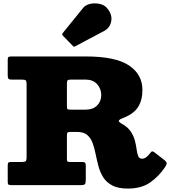

<svg xmlns="http://www.w3.org/2000/svg" viewBox="-20 -1079 991 1119"><path d="M943 -106.5Q906 -51 855 -15.5Q804 20 725 20Q668.5 20 634.5 2Q600.5 -16 582 -45.2Q563.5 -74.5 554 -109.8Q544.5 -145 537.5 -180.2Q530.5 -215.5 520 -244.8Q509.5 -274 488.8 -292Q468 -310 430 -310H389Q375 -310 372.5 -305.2Q370 -300.5 370 -286V-155Q370 -143.5 372.2 -139.2Q374.5 -135 386 -135H457Q470.5 -135 475.2 -130.8Q480 -126.5 480 -112V-36Q480 -14 476 -7Q472 0 450 0H46.5Q34 0 29.5 -3.2Q25 -6.5 25 -19V-113Q25 -127 28.8 -131Q32.5 -135 46 -135H106.5Q124 -135 129.5 -139.5Q135 -144 135 -161V-589.5Q135 -607 129.5 -611Q124 -615 108 -615H48Q32.5 -615 28.8 -620.5Q25 -626 25 -641V-731Q25 -744 29.8 -747Q34.5 -750 47.5 -750H480Q653.5 -750 731.8 -697.5Q810 -645 810 -555Q810 -494.5 784.2 -454.5Q758.5 -414.5 696.5 -391Q678 -384 673.2 -377Q668.5 -370 688 -359Q724.5 -339 742 -312.5Q759.5 -286 766.5 -258.2Q773.5 -230.5 776.5 -206.8Q779.5 -183 785.8 -168.5Q792 -154 809 -154Q820.5 -154 832.2 -162.8Q844 -171.5 853 -184Q861.5 -196.5 867.2 -196.8Q873 -197 885.5 -187L937 -147Q950.5 -136.5 951.2 -128.2Q952 -120 943 -106.5ZM396 -440H480Q522 -440 546 -464.2Q570 -488.5 570 -525Q570 -562 546 -588.5Q522 -615 480 -615H391Q377 -615 373.5 -610.2Q370 -605.5 370 -591V-463Q370 -444.5 374 -442.2Q378 -440 396 -440ZM403.5 -812.5 347 -870.5Q338.5 -879.5 347.5 -888.5L464.5 -1033Q478.5 -1050.5 505.8 -1056.5Q533 -1062.5 561.2 -1056.2Q589.5 -1050 605.5 -1030Q635.5 -993 628.2 -954.8Q621 -916.5 587 -898.5L419 -809.5Q413.5 -806 410.5 -807Q407.5 -808 403.5 -812.5Z"/></svg>

Font: Besley* Fatface
Style: Regular
Weight: 900
Designer: Owen Earl
Foundry: indestructible type*
Version: Version 3.000; ttfautohint (v1.8.3)